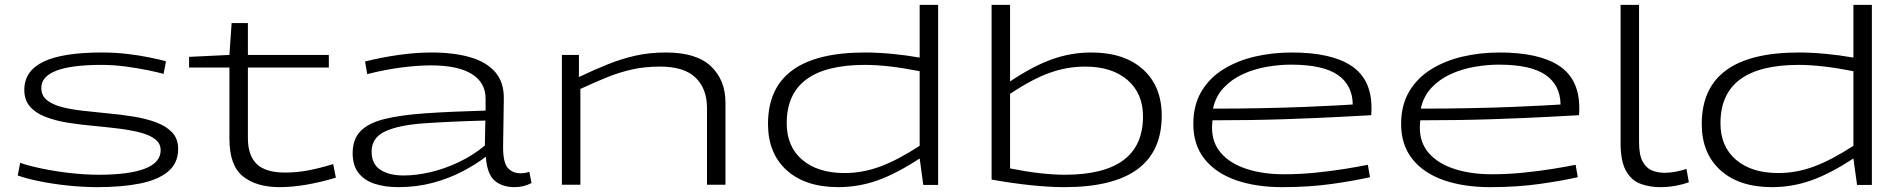

<svg xmlns="http://www.w3.org/2000/svg" viewBox="-20 -760 7832 790"><path d="M53 -38 63 -90Q97 -78 152 -66.5Q207 -55 268.5 -48Q330 -41 386 -41Q511 -41 576 -66Q641 -91 641 -142Q641 -170 618 -187.5Q595 -205 556 -215Q517 -225 468 -231Q419 -237 366 -242Q309 -247 257 -255.5Q205 -264 165 -280Q125 -296 102.5 -322.5Q80 -349 80 -390Q80 -468 158.5 -506Q237 -544 399 -544Q454 -544 504.5 -538Q555 -532 596 -523.5Q637 -515 663 -508L653 -456Q628 -463 586.5 -471.5Q545 -480 495.5 -486.5Q446 -493 398 -493Q150 -493 150 -398Q150 -367 172.5 -348.5Q195 -330 233 -320Q271 -310 319.5 -304.5Q368 -299 419 -294Q476 -289 528.5 -280.5Q581 -272 622.5 -256.5Q664 -241 688.5 -215Q713 -189 713 -147Q713 -89 672 -54.5Q631 -20 556.5 -5Q482 10 381 10Q322 10 260 3.5Q198 -3 143.5 -14Q89 -25 53 -38Z M1130 10Q1035 10 979.5 -34.5Q924 -79 924 -189V-482H758V-526L924 -534L933 -665H1000V-534H1333V-482H1000V-192Q1000 -120 1036.5 -85Q1073 -50 1153 -50Q1205 -50 1254 -60Q1303 -70 1351 -85L1362 -29Q1232 10 1130 10Z M1431 -130Q1431 -187 1463.5 -220.5Q1496 -254 1563 -270.5Q1630 -287 1733 -294Q1836 -301 1978 -305V-352Q1979 -419 1922 -455Q1865 -491 1753 -491Q1698 -491 1629.5 -482Q1561 -473 1491 -455L1482 -507Q1550 -524 1620.5 -534Q1691 -544 1756 -544Q1847 -544 1914.5 -524.5Q1982 -505 2018 -463Q2054 -421 2053 -353L2050 -154Q2050 -91 2069.5 -69Q2089 -47 2122 -47Q2131 -47 2140 -48.5Q2149 -50 2158 -53L2167 -7Q2135 10 2098 10Q2046 10 2015 -17Q1984 -44 1979 -115Q1937 -83 1882.5 -54.5Q1828 -26 1761.5 -8Q1695 10 1618 10Q1565 10 1522.5 -3.5Q1480 -17 1455.5 -48Q1431 -79 1431 -130ZM1509 -136Q1509 -85 1545 -61.5Q1581 -38 1641 -38Q1692 -38 1750.5 -51.5Q1809 -65 1867 -92.5Q1925 -120 1975 -161L1977 -264Q1828 -260 1723.5 -252.5Q1619 -245 1564 -219Q1509 -193 1509 -136Z M2292 0V-534H2362V-443Q2425 -473 2481 -495.5Q2537 -518 2594.5 -531Q2652 -544 2721 -544Q2845 -544 2905 -487.5Q2965 -431 2965 -337V0H2889V-315Q2889 -395 2842 -440.5Q2795 -486 2696 -486Q2634 -486 2582 -474.5Q2530 -463 2479 -442.5Q2428 -422 2368 -394V0Z M3779 1 3764 -108Q3668 -45 3590 -17.5Q3512 10 3429 10Q3294 10 3217 -59.5Q3140 -129 3140 -250Q3140 -544 3539 -544Q3591 -544 3649.5 -538.5Q3708 -533 3764 -523V-740H3840V1ZM3764 -160V-467Q3699 -480 3642.5 -486.5Q3586 -493 3539 -493Q3217 -493 3217 -253Q3217 -157 3281 -102.5Q3345 -48 3455 -48Q3529 -48 3601 -74.5Q3673 -101 3764 -160Z M4060 -21V-740H4136V-425Q4232 -489 4310 -516.5Q4388 -544 4470 -544Q4606 -544 4683 -474.5Q4760 -405 4760 -284Q4760 10 4360 10Q4236 10 4060 -21ZM4136 -67Q4201 -54 4257.5 -47.5Q4314 -41 4361 -41Q4683 -41 4683 -281Q4683 -376 4619 -431Q4555 -486 4445 -486Q4370 -486 4298 -460Q4226 -434 4136 -374Z M5256 10Q5147 10 5064.5 -19Q4982 -48 4936 -106Q4890 -164 4890 -250Q4890 -327 4923 -383Q4956 -439 5013 -474.5Q5070 -510 5142.5 -527Q5215 -544 5295 -544Q5458 -544 5540.5 -489Q5623 -434 5623 -317Q5623 -312 5623 -303.5Q5623 -295 5622 -286Q5585 -284 5491.5 -279Q5398 -274 5263.5 -269.5Q5129 -265 4969 -265Q4967 -249 4967 -235Q4967 -172 5004.5 -129.5Q5042 -87 5109 -65Q5176 -43 5263 -43Q5328 -43 5392.5 -49.5Q5457 -56 5513 -65Q5569 -74 5608 -82L5617 -31Q5557 -17 5462.5 -3.5Q5368 10 5256 10ZM4971 -313Q5079 -313 5175 -315Q5271 -317 5348 -320Q5425 -323 5476.5 -326Q5528 -329 5546 -330Q5545 -410 5484 -452Q5423 -494 5292 -494Q5244 -494 5192 -485Q5140 -476 5094 -455Q5048 -434 5015 -399Q4982 -364 4971 -313Z M6111 10Q6002 10 5919.5 -19Q5837 -48 5791 -106Q5745 -164 5745 -250Q5745 -327 5778 -383Q5811 -439 5868 -474.5Q5925 -510 5997.5 -527Q6070 -544 6150 -544Q6313 -544 6395.5 -489Q6478 -434 6478 -317Q6478 -312 6478 -303.5Q6478 -295 6477 -286Q6440 -284 6346.5 -279Q6253 -274 6118.5 -269.5Q5984 -265 5824 -265Q5822 -249 5822 -235Q5822 -172 5859.5 -129.5Q5897 -87 5964 -65Q6031 -43 6118 -43Q6183 -43 6247.5 -49.5Q6312 -56 6368 -65Q6424 -74 6463 -82L6472 -31Q6412 -17 6317.5 -3.5Q6223 10 6111 10ZM5826 -313Q5934 -313 6030 -315Q6126 -317 6203 -320Q6280 -323 6331.5 -326Q6383 -329 6401 -330Q6400 -410 6339 -452Q6278 -494 6147 -494Q6099 -494 6047 -485Q5995 -476 5949 -455Q5903 -434 5870 -399Q5837 -364 5826 -313Z M6724 -740V-176Q6724 -122 6739 -95Q6754 -68 6777.5 -58.5Q6801 -49 6829 -49Q6852 -49 6875 -53.5Q6898 -58 6919 -65L6929 -10Q6904 -1 6874 4.5Q6844 10 6811 10Q6765 10 6728 -4.5Q6691 -19 6669.5 -58.5Q6648 -98 6648 -173V-740Z M7621 1 7606 -108Q7510 -45 7432 -17.5Q7354 10 7271 10Q7136 10 7059 -59.5Q6982 -129 6982 -250Q6982 -544 7381 -544Q7433 -544 7491.5 -538.5Q7550 -533 7606 -523V-740H7682V1ZM7606 -160V-467Q7541 -480 7484.5 -486.5Q7428 -493 7381 -493Q7059 -493 7059 -253Q7059 -157 7123 -102.5Q7187 -48 7297 -48Q7371 -48 7443 -74.5Q7515 -101 7606 -160Z"/></svg>

Font: Georama ExtraExtended Light
Style: Regular
Weight: 300
Width: 8
Designer: Jean-Baptiste Levee
Foundry: Production Type
Version: Version 1.000